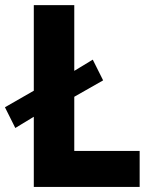

<svg xmlns="http://www.w3.org/2000/svg" viewBox="-43 -740 581 760"><path d="M90.8 -277.8 17.6 -233.4 -23.4 -315.4 90.8 -380.9V-719.7H251V-459.5L324.2 -503.9L365.2 -421.9L251 -356.9V-142.6H509.8V0H90.8Z"/></svg>

Font: Reddit Sans Vanilla ExtraBold
Style: Regular
Weight: 800
Designer: Stephen Hutchings
Foundry: Reddit
Version: Version 1.013